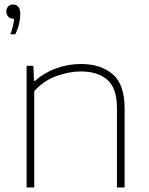

<svg xmlns="http://www.w3.org/2000/svg" viewBox="-20 -832 662 852"><path d="M98 0V-540H128L131 -473H135Q177 -510 230 -529Q283 -548 339 -548Q427 -548 480 -502.8Q533 -457.5 533 -350V0H499V-351Q499 -441 456.2 -478Q413.5 -515 339 -515Q289.5 -515 233 -495.5Q176.5 -476 132 -428V0ZM26 -680Q34 -701 37.8 -717.8Q41.5 -734.5 42.5 -749H39Q25.5 -749 16.8 -758Q8 -767 8 -781Q8 -794.5 16.2 -803.2Q24.5 -812 37 -812Q70 -812 70 -769Q70 -751 64.8 -727.2Q59.5 -703.5 48 -680Z"/></svg>

Font: Encode Sans Exp Th
Style: Regular
Weight: 100
Width: 7
Designer: Multiple Designers
Foundry: Impallari Type
Version: Version 3.002; ttfautohint (v1.8.3) -l 8 -r 50 -G 200 -x 14 